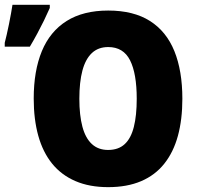

<svg xmlns="http://www.w3.org/2000/svg" viewBox="-27 -769 825 799"><path d="M731.9 -357.9Q731.9 -272 713.4 -203.9Q694.8 -135.7 656.7 -87.9Q618.7 -40 560.3 -15.1Q502 9.8 422.9 9.8Q345.2 9.8 286.9 -15.4Q228.5 -40.5 189.9 -88.1Q151.4 -135.7 132.3 -204.1Q113.3 -272.5 113.3 -358.9Q113.3 -474.1 147.2 -556.2Q181.2 -638.2 250.2 -681.6Q319.3 -725.1 423.3 -725.1Q528.8 -725.1 597.2 -681.6Q665.5 -638.2 698.7 -556.2Q731.9 -474.1 731.9 -357.9ZM303.2 -357.9Q303.2 -289.6 315.9 -241.9Q328.6 -194.3 355.2 -169.7Q381.8 -145 422.9 -145Q465.8 -145 491.9 -169.2Q518.1 -193.4 530 -241Q542 -288.6 542 -357.9Q542 -462.9 514.2 -518.1Q486.3 -573.2 423.3 -573.2Q381.8 -573.2 355.2 -548.1Q328.6 -522.9 315.9 -475.1Q303.2 -427.2 303.2 -357.9ZM-7.3 -574.7V-590.8Q-3.9 -604 1 -625Q5.9 -646 10.5 -669.2Q15.1 -692.4 19 -713.9Q22.9 -735.4 24.9 -749H180.2V-735.8Q168.9 -710 156 -683.6Q143.1 -657.2 128.7 -630.4Q114.3 -603.5 97.2 -574.7Z"/></svg>

Font: Open Sans SemiCondensed ExtraBold
Style: Regular
Weight: 800
Width: 4
Designer: Monotype Design Team
Foundry: Monotype Imaging Inc.
Version: Version 3.000